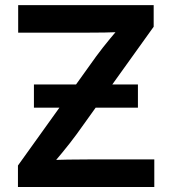

<svg xmlns="http://www.w3.org/2000/svg" viewBox="-20 -748 687 768"><path d="M51.8 0V-85.9L364.7 -522.5Q390.6 -557.6 420.2 -593.3Q449.7 -628.9 480 -664.6L491.7 -621.6Q444.8 -618.7 397.9 -617.9Q351.1 -617.2 304.2 -617.2H52.7V-727.5H594.7V-641.1L287.1 -211.9Q259.8 -174.8 229 -137.5Q198.2 -100.1 166.5 -63L154.8 -106Q202.6 -108.9 250.5 -109.6Q298.3 -110.4 346.2 -110.4H597.2V0ZM115.7 -317.4V-410.2H531.7V-317.4Z"/></svg>

Font: Inter 18pt SemiBold
Style: Regular
Weight: 600
Designer: Rasmus Andersson
Foundry: rsms
Version: Version 4.001;git-66647c0bb